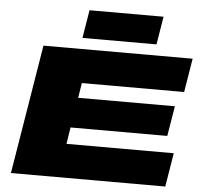

<svg xmlns="http://www.w3.org/2000/svg" viewBox="-60 -974 1079 1036"><g transform="rotate(5 480.0 -456.0)"><path d="M37 0 152 -700H960L930 -517H376L363 -436H887L860 -273H336L322 -183H903L873 0ZM358 -760 383 -912H784L759 -760Z"/></g></svg>

Font: Georama ExtraExtended ExtraBold
Style: Italic
Weight: 800
Width: 8
Italic angle: -9°
Designer: Jean-Baptiste Levee
Foundry: Production Type
Version: Version 1.000